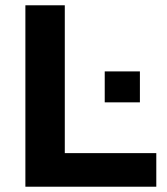

<svg xmlns="http://www.w3.org/2000/svg" viewBox="-20 -706 631 726"><path d="M76 0V-686H225V-127H571V0ZM376 -319V-436H509V-319Z"/></svg>

Font: Archivo SemiBold
Style: Bold
Weight: 700
Version: Version 2.001